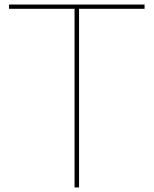

<svg xmlns="http://www.w3.org/2000/svg" viewBox="-20 -830 680 850"><path d="M620 -791H328L330 -788V0H310V-788L312 -791H20V-810H620Z"/></svg>

Font: TypoPRO Sinkin Sans
Style: 100 Thin
Weight: 100
Designer: Keith Bates
Foundry: K-Type
Version: Sinkin Sans (version 1.0)  by Keith Bates   •   © 2014   www